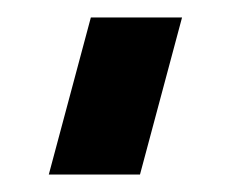

<svg xmlns="http://www.w3.org/2000/svg" viewBox="-20 -740 284 220"><path d="M35.9 -540H140.4L188.6 -720H84.1Z"/></svg>

Font: Manrope
Style: SemiBoldItalic
Weight: 600
Italic angle: -15°
Designer: Mikhail Sharanda
Foundry: Mikhail Sharanda
Version: Version 4.502;hotconv 1.0.109;makeotfexe 2.5.65596